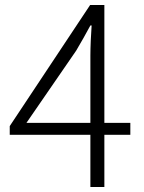

<svg xmlns="http://www.w3.org/2000/svg" viewBox="-20 -749 575 769"><path d="M342 0V-526Q342 -551 343.5 -586.5Q345 -622 347 -647H342Q329 -623 314.5 -597Q300 -571 285 -546L86 -257H502V-209H19V-244L341 -729H398V0Z"/></svg>

Font: Noto Sans KR Thin Light
Style: Regular
Weight: 300
Version: Version 2.004-H2;hotconv 1.0.118;makeotfexe 2.5.65603